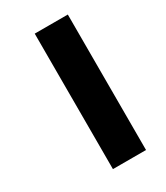

<svg xmlns="http://www.w3.org/2000/svg" viewBox="-167 -680 697 804"><g transform="rotate(-30 182.0 -278.5)"><path d="M136 49V-606H296V49Z"/></g></svg>

Font: Noto Sans Tamil SemiCondensed ExtraBold
Style: Regular
Weight: 800
Width: 4
Designer: Jelle Bosma - Monotype Design Team
Foundry: Monotype Imaging Inc.
Version: Version 2.004; ttfautohint (v1.8.4.7-5d5b)